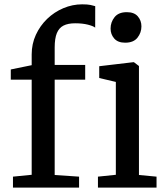

<svg xmlns="http://www.w3.org/2000/svg" viewBox="-20 -849 753 869"><path d="M123.4 -57.9V-488.5H28.8V-534.6L123.4 -554V-602.7Q123.4 -650.2 142.3 -691.4Q161.3 -732.6 193.5 -763.7Q225.8 -794.7 266.8 -812Q307.9 -829.4 351.9 -829.4Q376.1 -829.4 389.5 -826.6Q402.8 -823.8 411 -821.1L410.8 -723.9Q402 -731.2 377.7 -737.4Q353.4 -743.6 320 -743.6Q287.9 -743.6 267.6 -733.3Q247.2 -723 237.3 -699Q227.5 -675 227.5 -634.5V-555.1H365.6V-488.5H227.5V-57L337.9 -49.5V0H38.7V-49.5ZM504.3 -57.9V-478.2L429.1 -495.9V-549.3L584 -567.6H586L608.9 -550.2V-57L688.5 -49.5V0H423.3V-49.5ZM546 -655.8Q513.5 -655.8 497 -674.7Q480.5 -693.6 480.5 -719.9Q480.5 -748.6 498.4 -771.2Q516.4 -793.9 553.6 -793.9H554.6Q587.3 -793.9 603.7 -775Q620.1 -756.1 620.1 -729.7Q620.1 -701 602.2 -678.4Q584.2 -655.8 547 -655.8Z"/></svg>

Font: Merriweather 7pt Light
Style: Regular
Weight: 300
Designer: Eben Sorkin
Foundry: Eben Sorkin
Version: Version 2.200;gftools[0.9.31]